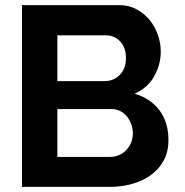

<svg xmlns="http://www.w3.org/2000/svg" viewBox="-20 -730 722 750"><path d="M638 -183Q638 -138 620 -104Q602 -70 570.5 -47Q539 -24 497.5 -12Q456 0 409 0H66V-710H446Q483 -710 513 -694Q543 -678 564 -652.5Q585 -627 596.5 -594.5Q608 -562 608 -529Q608 -477 582 -431.5Q556 -386 506 -364Q567 -346 602.5 -299.5Q638 -253 638 -183ZM499 -209Q499 -228 492.5 -245.5Q486 -263 475 -276Q464 -289 449 -296.5Q434 -304 416 -304H204V-117H409Q428 -117 444.5 -124Q461 -131 473 -143.5Q485 -156 492 -173Q499 -190 499 -209ZM204 -592V-413H388Q423 -413 447.5 -437Q472 -461 472 -503Q472 -544 449.5 -568Q427 -592 394 -592Z"/></svg>

Font: IngvarSans
Style: Bold
Weight: 700
Version: Version 3.000